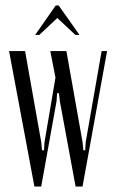

<svg xmlns="http://www.w3.org/2000/svg" viewBox="-20 -683 424 703"><path d="M108.9 -555.2 184.1 -663.1H194.8L271 -555.2H255.9L189.9 -617.2L124 -555.2ZM106 0 13.2 -496.1H71.8L130.9 -163.1L133.8 -132.8H141.1L143.1 -163.1L183.1 -398.9L164.1 -496.1H223.1L282.2 -163.1L285.2 -132.8H292L293.9 -163.1L352.1 -496.1H372.1L282.2 0H256.8L199.2 -312L195.8 -341.8H189L187 -312L130.9 0Z"/></svg>

Font: Moniqa Narrow Heading
Style: Regular
Weight: 400
Width: 4
Designer: Rajesh Rajput
Foundry: Rajesh Rajput
Version: Version 1.000